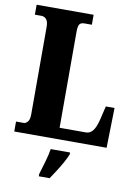

<svg xmlns="http://www.w3.org/2000/svg" viewBox="-100 -779 764 1065"><g transform="rotate(10 282.0 -246.5)"><path d="M18 0V-56H62Q73 -56 83.5 -68.5Q94 -81 94 -109V-602Q94 -633 82.5 -645.5Q71 -658 55 -658H18V-714H339V-658H298Q276 -658 269 -646Q262 -634 262 -605V-64H411Q433 -64 449 -84Q465 -104 476 -150L494 -225H543L538 0ZM195 208Q204 179 216.5 136Q229 93 234 61H343V71Q335 92 320 119Q305 146 288 172.5Q271 199 256 221H195Z"/></g></svg>

Font: Noto Serif Tamil ExtraCondensed Black
Style: Regular
Weight: 900
Width: 2
Designer: Indian Type Foundry, Tom Grace, and the Monotype Design Team
Foundry: Monotype Imaging Inc.
Version: Version 2.004; ttfautohint (v1.8.4.7-5d5b)